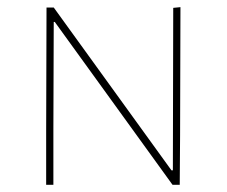

<svg xmlns="http://www.w3.org/2000/svg" viewBox="-20 -512 628 532"><path d="M478 0H458L131.8 -451.2H128.9L127.9 -153.8V0H107.9V-146L108.9 -491.2H128.9L455.1 -40H459L460 -490.2L480 -492.2L479 -137.2Z"/></svg>

Font: Datalegreya
Style: Gradient
Weight: 400
Designer: Figs Lab
Foundry: Figs Lab
Version: Version 1.002;PS 001.002;hotconv 1.0.70;makeotf.lib2.5.58329